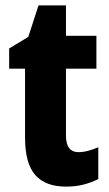

<svg xmlns="http://www.w3.org/2000/svg" viewBox="-20 -683 406 713"><path d="M272 -118Q289 -118 307.5 -123Q326 -128 345 -136V-18Q319 -5 290 2.5Q261 10 225 10Q149 10 111 -33Q73 -76 73 -173V-428H14V-503L85 -546L123 -663H225V-550H338V-428H225V-179Q225 -118 272 -118Z"/></svg>

Font: Noto Sans Hebrew Condensed ExtraBold
Style: Regular
Weight: 800
Width: 3
Designer: Monotype Design Team
Foundry: Monotype Imaging Inc.
Version: Version 2.004; ttfautohint (v1.8.4.7-5d5b)